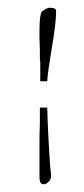

<svg xmlns="http://www.w3.org/2000/svg" viewBox="-20 -405 217 496"><path d="M84 -195V-244Q83 -251 83 -258.5Q83 -266 83 -275L82 -306V-327Q82 -366 88 -375Q101 -385 109 -385Q125 -385 125 -377Q125 -344 113 -276Q109 -251 106 -231Q103 -211 102 -195ZM92 71Q82 71 82 53V-5Q82 -22 82 -42Q82 -62 83 -85V-127H102Q103 -90 105 -51Q107 -12 110 30L112 47V50Q112 58 106 64Q100 71 92 71Z"/></svg>

Font: Puppies Play
Style: Regular
Weight: 400
Designer: Robert E. Leuschke
Foundry: Robert E. Leuschke
Version: Version 1.010; ttfautohint (v1.8.3)